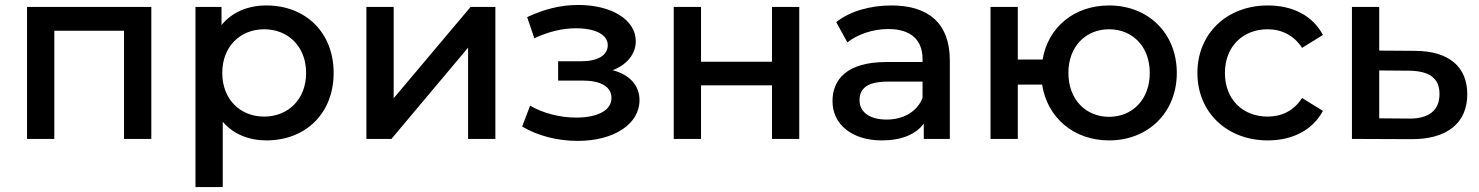

<svg xmlns="http://www.w3.org/2000/svg" viewBox="-20 -560 5963 774"><path d="M199 -436H480V0H590V-532H89V0H199Z M1045 -90C949 -90 876 -159 876 -266C876 -373 949 -442 1045 -442C1141 -442 1214 -373 1214 -266C1214 -159 1141 -90 1045 -90ZM878 -69C922 -18 985 6 1054 6C1211 6 1325 -102 1325 -266C1325 -430 1211 -538 1054 -538C981 -538 916 -512 873 -459V-532H768V194H878Z M1558 0 1867 -368V0H1977V-532H1877L1567 -164V-532H1457V0Z M2309 8C2455 8 2558 -60 2558 -156C2558 -216 2518 -259 2450 -277C2507 -299 2543 -342 2543 -394C2543 -480 2446 -540 2311 -540C2237 -540 2172 -522 2105 -491L2134 -406C2193 -433 2248 -446 2302 -446C2381 -446 2430 -420 2430 -378C2430 -337 2390 -313 2322 -313H2230V-235H2330C2403 -235 2445 -210 2445 -165C2445 -116 2391 -86 2302 -86C2237 -86 2168 -104 2117 -134L2085 -50C2146 -13 2227 8 2309 8Z M2806 0V-216H3092V0H3202V-532H3092V-311H2806V-532H2696V0Z M3699 -165C3676 -108 3620 -78 3554 -78C3486 -78 3445 -108 3445 -156C3445 -197 3468 -231 3559 -231H3699ZM3535 6C3615 6 3673 -19 3704 -62V0H3809V-316C3809 -466 3723 -538 3574 -538C3488 -538 3407 -515 3351 -471L3396 -389C3437 -422 3500 -443 3561 -443C3653 -443 3699 -398 3699 -322V-310H3554C3393 -310 3336 -239 3336 -152C3336 -59 3414 6 3535 6Z M4451 -89C4358 -89 4287 -158 4287 -266C4287 -374 4358 -442 4451 -442C4544 -442 4615 -374 4615 -266C4615 -158 4544 -89 4451 -89ZM4451 6C4609 6 4724 -107 4724 -266C4724 -426 4609 -538 4451 -538C4311 -538 4205 -451 4183 -320H4083V-532H3973V0H4083V-219H4181C4202 -85 4309 6 4451 6Z M5091 6C5191 6 5272 -36 5313 -113L5229 -165C5196 -113 5146 -90 5090 -90C4992 -90 4918 -157 4918 -266C4918 -374 4992 -442 5090 -442C5146 -442 5196 -418 5229 -367L5313 -419C5272 -497 5191 -538 5091 -538C4926 -538 4807 -425 4807 -266C4807 -107 4926 6 5091 6Z M5540 -276 5660 -275C5741 -274 5783 -246 5783 -181C5783 -115 5740 -81 5660 -82L5540 -83ZM5540 -532H5430V0L5669 1C5813 2 5895 -64 5895 -180C5895 -290 5822 -354 5686 -355L5540 -356Z"/></svg>

Font: Montserrat-Alt1 SemBd
Style: Regular
Weight: 600
Designer: Differentunic
Foundry: Differentunic
Version: Version 7.222